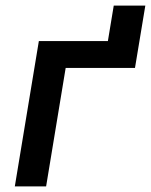

<svg xmlns="http://www.w3.org/2000/svg" viewBox="-20 -667 540 687"><path d="M33 0 119 -520H366L387 -647H500L463 -424H215L145 0Z"/></svg>

Font: Iosevka Term Curly
Style: Bold Italic
Weight: 700
Italic angle: -9°
Designer: Belleve Invis
Foundry: Belleve Invis
Version: Version 32.3.0